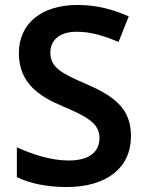

<svg xmlns="http://www.w3.org/2000/svg" viewBox="-20 -744 590 774"><path d="M508 -195C508 -307 441 -356 326 -406C226 -449 183 -473 183 -532C183 -582 220 -616 289 -616C346 -616 398 -600 458 -575L499 -678C433 -707 368 -724 293 -724C149 -724 56 -651 56 -529C56 -406 144 -353 232 -316C329 -275 381 -247 381 -188C381 -134 343 -97 257 -97C183 -97 108 -123 48 -150V-30C101 -4 171 10 248 10C411 10 508 -68 508 -195Z"/></svg>

Font: Noto Sans Vithkuqi SemiBold
Style: Regular
Weight: 600
Version: Version 1.001